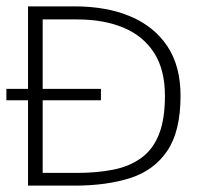

<svg xmlns="http://www.w3.org/2000/svg" viewBox="-20 -583 640 603"><path d="M68 0V-563Q135 -563 168 -563Q201 -563 214 -563Q315 -563 389.5 -531.5Q464 -500 505.5 -438Q547 -376 547 -282Q547 -171 505.5 -109.5Q464 -48 389.5 -24Q315 0 214 0Q199 0 165 0Q131 0 68 0ZM0 -268V-304H297V-268ZM114 -40Q160 -40 185 -40Q210 -40 222 -40Q284 -40 335 -50Q386 -60 423 -86.5Q460 -113 479 -160.5Q498 -208 498 -282Q498 -364 464 -417Q430 -470 368 -496Q306 -522 222 -522H114Z"/></svg>

Font: Darker Grotesque
Style: Regular
Weight: 400
Designer: Gabriel Lam
Foundry: TypeRant
Version: Version 1.000;gftools[0.9.28]